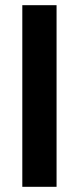

<svg xmlns="http://www.w3.org/2000/svg" viewBox="-20 -720 304 740"><path d="M198 0H66V-700H198Z"/></svg>

Font: Space Grotesk Variable Light
Style: Regular
Weight: 300
Designer: Florian Karsten
Foundry: Florian Karsten
Version: Version 2.000